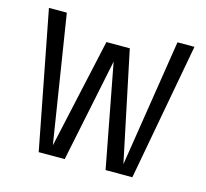

<svg xmlns="http://www.w3.org/2000/svg" viewBox="-84 -633 782 728"><g transform="rotate(15 307.5 -269.0)"><path d="M593.3 -538.5 493.8 0H388.7L311.8 -405.1L228.2 0H126.2L22.1 -538.5H92.3L171.3 -39L266.2 -469.7H357.9L448.2 -39L526.7 -538.5Z"/></g></svg>

Font: Fira Code Fixed Light
Style: Regular
Weight: 300
Monospace: yes
Designer: Carrois Corporate, Edenspiekermann AG, Nikita Prokopov
Foundry: Carrois Corporate, Edenspiekermann AG, Nikita Prokopov
Version: Version 5.002